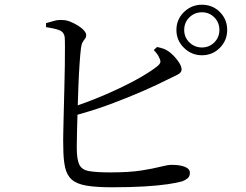

<svg xmlns="http://www.w3.org/2000/svg" viewBox="-20 -794 1040 813"><path d="M835 -560Q791 -560 759 -591.5Q727 -623 727 -667Q727 -712 759 -743Q791 -774 835 -774Q880 -774 911 -743Q942 -712 942 -667Q942 -623 911 -591.5Q880 -560 835 -560ZM454 -1Q387 -1 346 -8Q305 -15 284 -33.5Q263 -52 255.5 -86Q248 -120 248 -172Q247 -195 248 -234.5Q249 -274 250 -322Q251 -370 252.5 -420.5Q254 -471 254.5 -516Q255 -561 255 -593.5Q255 -626 254 -637Q251 -658 233 -665.5Q215 -673 175 -679V-696Q192 -701 210.5 -706Q229 -711 246 -709Q261 -709 278 -702Q295 -695 310.5 -685.5Q326 -676 335.5 -665Q345 -654 345 -646Q345 -636 340 -630Q335 -624 330 -615.5Q325 -607 323 -591Q320 -568 317 -525Q314 -482 312 -429.5Q310 -377 308.5 -325Q307 -273 306 -231.5Q305 -190 305 -169Q305 -120 315.5 -97.5Q326 -75 357 -69.5Q388 -64 447 -64Q527 -64 578 -72Q629 -80 659.5 -88Q690 -96 707 -96Q742 -96 763 -87.5Q784 -79 784 -62Q784 -47 774.5 -39Q765 -31 751 -26Q730 -20 690 -14Q650 -8 591 -4.5Q532 -1 454 -1ZM274 -336Q348 -360 419.5 -390.5Q491 -421 549.5 -452.5Q608 -484 643 -511Q656 -521 658.5 -528.5Q661 -536 655 -548Q651 -558 644.5 -566.5Q638 -575 631 -582L645 -595Q660 -592 671.5 -588Q683 -584 693 -577Q713 -563 731 -539.5Q749 -516 749 -500Q749 -486 731 -477.5Q713 -469 685 -455Q648 -436 586.5 -409Q525 -382 447.5 -353Q370 -324 281 -301ZM835 -593Q866 -593 887.5 -614.5Q909 -636 909 -667Q909 -699 887.5 -720.5Q866 -742 835 -742Q804 -742 782 -720.5Q760 -699 760 -667Q760 -636 782 -614.5Q804 -593 835 -593Z"/></svg>

Font: Noto Serif SC ExtraLight
Style: Regular
Weight: 400
Version: Version 2.002-H1;hotconv 1.1.0;makeotfexe 2.6.0